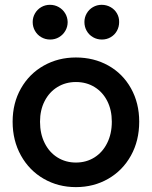

<svg xmlns="http://www.w3.org/2000/svg" viewBox="-20 -766 628 794"><path d="M32.2 -262.7Q32.2 -339.8 66.7 -400.4Q101.1 -460.9 160.9 -494.6Q220.7 -528.3 293.9 -528.3Q368.2 -528.3 428 -494.9Q487.8 -461.4 521.7 -400.6Q555.7 -339.8 555.7 -262.7Q555.7 -184.1 521.5 -122.6Q487.3 -61 427.5 -26.6Q367.7 7.8 293.9 7.8Q220.7 7.8 160.9 -26.6Q101.1 -61 66.7 -122.8Q32.2 -184.6 32.2 -262.7ZM442.4 -262.7Q442.4 -311 423.6 -348.1Q404.8 -385.3 371.1 -406Q337.4 -426.8 293.9 -426.8Q251.5 -426.8 217.8 -406.2Q184.1 -385.7 164.8 -348.4Q145.5 -311 145.5 -262.7Q145.5 -212.9 164.6 -174.6Q183.6 -136.2 217.5 -115Q251.5 -93.8 293.9 -93.8Q336.9 -93.8 370.6 -115Q404.3 -136.2 423.3 -174.6Q442.4 -212.9 442.4 -262.7ZM329.1 -674.8Q329.1 -694.3 338.6 -710.7Q348.1 -727.1 364.5 -736.6Q380.9 -746.1 400.4 -746.1Q420.4 -746.1 437.3 -736.6Q454.1 -727.1 463.6 -710.7Q473.1 -694.3 472.7 -674.8Q472.7 -654.8 463.4 -638.2Q454.1 -621.6 437.7 -612.1Q421.4 -602.5 401.4 -602.5Q381.3 -602.5 364.7 -612.1Q348.1 -621.6 338.6 -638.2Q329.1 -654.8 329.1 -674.8ZM115.2 -674.8Q115.2 -694.3 124.8 -710.7Q134.3 -727.1 150.6 -736.6Q167 -746.1 186.5 -746.1Q206.5 -746.1 223.1 -736.6Q239.7 -727.1 249.5 -710.9Q259.3 -694.8 259.8 -674.8Q259.8 -654.8 250 -638.2Q240.2 -621.6 223.9 -612.1Q207.5 -602.5 187.5 -602.5Q167.5 -602.5 150.9 -612.1Q134.3 -621.6 124.8 -638.2Q115.2 -654.8 115.2 -674.8Z"/></svg>

Font: Reddit Sans Strawberry SemiBold
Style: Regular
Weight: 600
Designer: Stephen Hutchings
Foundry: Reddit
Version: Version 1.013